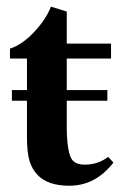

<svg xmlns="http://www.w3.org/2000/svg" viewBox="-20 -560 394 591"><path d="M193.4 11.7Q127 11.7 95.7 -21.5Q78.6 -39.1 70.8 -64.9Q63 -90.8 63 -137.7V-250H16.6V-282.7H63V-379.9H10.7V-410.2Q49.3 -422.9 85.9 -462.4Q122.6 -502 136.7 -539.6L185.5 -524.4V-425.8H321.8V-379.9H185.5V-282.7H310.5V-250H185.5V-171.4Q185.5 -99.1 199.2 -72.8Q209.5 -53.2 240.7 -53.2Q281.7 -53.2 313 -77.1L329.1 -59.6Q273.9 11.7 193.4 11.7Z"/></svg>

Font: Elstob 14pt
Style: Bold
Weight: 700
Designer: Peter S. Baker
Version: Version 1.015